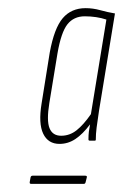

<svg xmlns="http://www.w3.org/2000/svg" viewBox="-20 -686 302 471"><path d="M126 -333Q98 -333 86 -358Q74 -383 82 -432L102 -557Q113 -617 134 -641.5Q155 -666 190 -666Q208 -666 226 -661Q244 -656 262 -653L223 -415Q219 -389 217 -373Q215 -357 215 -343Q215 -341 213 -341H200Q197 -341 197 -344Q197 -355 198 -363Q199 -371 201 -381Q183 -357 165 -345Q147 -333 126 -333ZM56 -235Q52 -235 53 -240L55 -251Q56 -255 60 -255H189Q194 -255 193 -251L190 -239Q189 -235 186 -235ZM130 -353Q151 -353 168 -366.5Q185 -380 203 -406L241 -638Q229 -642 215.5 -644Q202 -646 188 -646Q161 -646 145.5 -626.5Q130 -607 121 -555L101 -433Q94 -390 101.5 -371.5Q109 -353 130 -353Z"/></svg>

Font: Sofia Sans Extra Condensed Thin
Style: Italic
Weight: 250
Italic angle: -9°
Version: Version 4.100